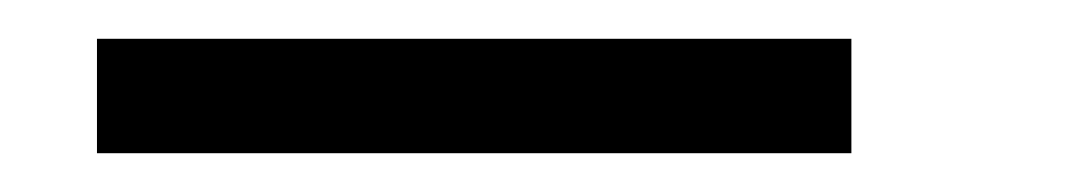

<svg xmlns="http://www.w3.org/2000/svg" viewBox="-20 -420 559 99"><path d="M30 -400H419V-341H30Z"/></svg>

Font: Poppins Light
Style: Regular
Weight: 300
Designer: Ninad Kale (Devanagari), Jonny Pinhorn (Latin)
Version: Version 5.002